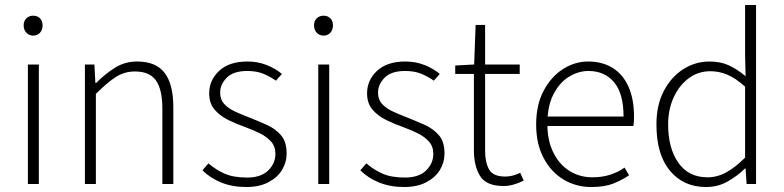

<svg xmlns="http://www.w3.org/2000/svg" viewBox="-20 -739 3148 771"><path d="M92 0V-480H136V0ZM113 -596Q97 -596 86 -607.5Q75 -619 75 -637Q75 -655 86 -665.5Q97 -676 113 -676Q130 -676 140.5 -665.5Q151 -655 151 -637Q151 -619 140.5 -607.5Q130 -596 113 -596Z M321 0V-480H359L363 -406H366Q403 -443 442.5 -467.5Q482 -492 531 -492Q606 -492 641 -446.5Q676 -401 676 -308V0H632V-302Q632 -379 606.5 -415.5Q581 -452 522 -452Q479 -452 444.5 -429.5Q410 -407 365 -362V0Z M969 12Q913 12 868.5 -6Q824 -24 793 -55L817 -83Q847 -57 882.5 -41.5Q918 -26 972 -26Q1028 -26 1057 -54.5Q1086 -83 1086 -121Q1086 -151 1068.5 -170.5Q1051 -190 1024 -203.5Q997 -217 969 -227Q932 -240 898 -256.5Q864 -273 842 -298.5Q820 -324 820 -364Q820 -417 860 -454.5Q900 -492 974 -492Q1015 -492 1050.5 -478Q1086 -464 1112 -442L1088 -415Q1064 -432 1037 -443Q1010 -454 973 -454Q917 -454 890.5 -427Q864 -400 864 -367Q864 -340 879.5 -322.5Q895 -305 920 -293Q945 -281 974 -270Q1012 -255 1048.5 -239Q1085 -223 1108 -196.5Q1131 -170 1131 -123Q1131 -87 1112.5 -56.5Q1094 -26 1057.5 -7Q1021 12 969 12Z M1258 0V-480H1302V0ZM1279 -596Q1263 -596 1252 -607.5Q1241 -619 1241 -637Q1241 -655 1252 -665.5Q1263 -676 1279 -676Q1296 -676 1306.5 -665.5Q1317 -655 1317 -637Q1317 -619 1306.5 -607.5Q1296 -596 1279 -596Z M1603 12Q1547 12 1502.5 -6Q1458 -24 1427 -55L1451 -83Q1481 -57 1516.5 -41.5Q1552 -26 1606 -26Q1662 -26 1691 -54.5Q1720 -83 1720 -121Q1720 -151 1702.5 -170.5Q1685 -190 1658 -203.5Q1631 -217 1603 -227Q1566 -240 1532 -256.5Q1498 -273 1476 -298.5Q1454 -324 1454 -364Q1454 -417 1494 -454.5Q1534 -492 1608 -492Q1649 -492 1684.5 -478Q1720 -464 1746 -442L1722 -415Q1698 -432 1671 -443Q1644 -454 1607 -454Q1551 -454 1524.5 -427Q1498 -400 1498 -367Q1498 -340 1513.5 -322.5Q1529 -305 1554 -293Q1579 -281 1608 -270Q1646 -255 1682.5 -239Q1719 -223 1742 -196.5Q1765 -170 1765 -123Q1765 -87 1746.5 -56.5Q1728 -26 1691.5 -7Q1655 12 1603 12Z M2003 8Q1933 8 1908 -32Q1883 -72 1883 -136V-442H1808V-476L1884 -480L1890 -639H1928V-480H2067V-442H1928V-133Q1928 -87 1944 -58.5Q1960 -30 2009 -30Q2023 -30 2037.5 -33.5Q2052 -37 2069 -45L2083 -14Q2064 -4 2043 2Q2022 8 2003 8Z M2355 12Q2293 12 2243 -18Q2193 -48 2163 -104.5Q2133 -161 2133 -239Q2133 -318 2163 -374.5Q2193 -431 2240.5 -461.5Q2288 -492 2342 -492Q2399 -492 2440.5 -466Q2482 -440 2504 -390.5Q2526 -341 2526 -270Q2526 -262 2525.5 -252.5Q2525 -243 2523 -233H2160V-271H2484Q2484 -363 2446 -408.5Q2408 -454 2343 -454Q2303 -454 2265 -431Q2227 -408 2202.5 -360.5Q2178 -313 2178 -241Q2178 -175 2202 -126.5Q2226 -78 2267 -52.5Q2308 -27 2359 -27Q2398 -27 2430.5 -37.5Q2463 -48 2488 -66L2506 -35Q2478 -16 2443 -2Q2408 12 2355 12Z M2815 12Q2725 12 2670.5 -53Q2616 -118 2616 -239Q2616 -317 2645.5 -373.5Q2675 -430 2723.5 -461Q2772 -492 2829 -492Q2873 -492 2906 -477Q2939 -462 2974 -433L2972 -521V-719H3016V0H2978L2974 -62H2971Q2942 -33 2902.5 -10.5Q2863 12 2815 12ZM2821 -27Q2861 -27 2897.5 -47.5Q2934 -68 2972 -106V-391Q2934 -425 2901 -439Q2868 -453 2832 -453Q2784 -453 2746 -425Q2708 -397 2685.5 -348.5Q2663 -300 2663 -239Q2663 -144 2704 -85.5Q2745 -27 2821 -27Z"/></svg>

Font: Source Sans 3 Light
Style: Regular
Weight: 300
Designer: Paul D. Hunt
Foundry: Adobe
Version: Version 3.052;hotconv 1.1.0;makeotfexe 2.6.0